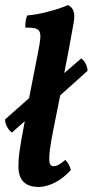

<svg xmlns="http://www.w3.org/2000/svg" viewBox="-32 -730 366 759"><path d="M226 -98C206 -80 192 -73 180 -73C161 -73 154 -91 178 -213C187 -259 196 -305 206 -353L314 -450C314 -468 303 -490 289 -499L222 -441C235 -505 247 -572 259 -639C266 -680 259 -698 237 -710C197 -692 122 -672 76 -669C69 -655 68 -638 68 -621C132 -621 136 -612 119 -526C104 -452 93 -391 83 -342L-12 -258C-12 -239 -1 -218 15 -206L66 -251C44 -136 41 -108 41 -78C39 -23 63 9 121 9C164 9 213 -18 248 -58C245 -72 237 -88 226 -98Z"/></svg>

Font: Vollkorn Semibold
Style: Italic
Weight: 600
Italic angle: -11°
Designer: Friedrich Althausen
Foundry: Friedrich Althausen
Version: Version 4.015;PS 004.015;hotconv 1.0.88;makeotf.lib2.5.64775